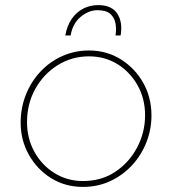

<svg xmlns="http://www.w3.org/2000/svg" viewBox="-20 -720 676 753"><path d="M305 13Q236 13 181 -21Q126 -55 93.5 -112.5Q61 -170 61 -239Q61 -297 81.5 -348.5Q102 -400 138.5 -439Q175 -478 224 -500Q273 -522 329 -522Q398 -522 453.5 -487.5Q509 -453 541.5 -395.5Q574 -338 574 -267Q574 -212 554 -161.5Q534 -111 498 -72Q462 -33 413 -10Q364 13 305 13ZM305 -10Q378 -10 432.5 -46.5Q487 -83 518 -142Q549 -201 549 -268Q549 -333 519.5 -385.5Q490 -438 440.5 -468.5Q391 -499 329 -499Q262 -499 206.5 -464.5Q151 -430 118.5 -371.5Q86 -313 86 -241Q86 -177 115 -124.5Q144 -72 194 -41Q244 -10 305 -10ZM236 -581Q243 -619 261 -645.5Q279 -672 306 -686Q333 -700 365 -700Q418 -700 440 -666.5Q462 -633 453 -581H433Q437 -605 433 -628Q429 -651 412.5 -665.5Q396 -680 362 -680Q328 -680 296.5 -654Q265 -628 257 -581Z"/></svg>

Font: MuseoModerno Thin Thin
Style: Italic
Weight: 250
Italic angle: -9°
Version: Version 1.003